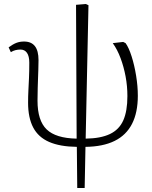

<svg xmlns="http://www.w3.org/2000/svg" viewBox="-20 -718 757 957"><path d="M365 219 363 14Q279 13 225 -10.5Q171 -34 145.5 -82.5Q120 -131 120 -206Q120 -238 121.5 -267Q123 -296 124.5 -329Q126 -362 126 -406Q126 -438 114.5 -454.5Q103 -471 82 -471Q69 -471 57 -468Q45 -465 34 -458L23 -482Q45 -498 62 -504.5Q79 -511 100 -511Q136 -511 154 -488Q172 -465 172 -418Q172 -390 171 -368.5Q170 -347 169.5 -326.5Q169 -306 168 -280Q167 -254 167 -216Q167 -117 212.5 -73Q258 -29 362 -27L359 -694L408 -698L421 -692L407 -27Q482 -28 528 -50Q574 -72 594.5 -118Q615 -164 615 -239Q615 -289 606 -337Q597 -385 581 -428Q565 -471 542 -503L594 -509L606 -503Q622 -481 636 -437Q650 -393 658.5 -340.5Q667 -288 667 -241Q667 -157 638 -100.5Q609 -44 551 -15.5Q493 13 406 14L402 219Z"/></svg>

Font: Literata ExtraLight
Style: Regular
Weight: 250
Designer: Latin by Veronika Burian and Jose Scaglione. Greek by Irene Vlachou. Cyrillic by Vera Evstafieva.
Foundry: TypeTogether
Version: Version 3.103;gftools[0.9.29]